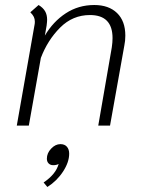

<svg xmlns="http://www.w3.org/2000/svg" viewBox="-20 -501 580 766"><path d="M480 -359Q480 -338 476 -319L419 0H372L426 -312Q429 -332 429 -349Q429 -441 339 -441Q270 -441 220 -391Q170 -341 143 -270L95 0H47L118 -403Q119 -407 119 -415Q119 -425 115 -433.5Q111 -442 101 -452L134 -481Q152 -470 160 -456Q168 -442 168 -422Q168 -415 166 -399L159 -359Q192 -415 242.5 -448Q293 -481 356 -481Q414 -481 447 -449Q480 -417 480 -359ZM256 112Q256 146 231.5 183.5Q207 221 169 245L154 227Q203 194 214 153Q206 158 192 158Q181 158 174 151Q167 144 167 132Q167 110 184 92Q201 74 221 74Q238 74 247 84.5Q256 95 256 112Z"/></svg>

Font: KoHo Light
Style: Italic
Weight: 300
Italic angle: -10°
Version: Version 1.000; ttfautohint (v1.6)